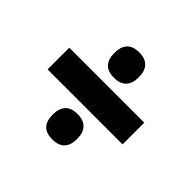

<svg xmlns="http://www.w3.org/2000/svg" viewBox="-126 -691 763 763"><g transform="rotate(45 255.0 -309.5)"><path d="M466 -248.5H44.5V-370.5H466ZM254.5 -65Q219 -65 202.5 -83Q186 -101 186 -134V-138Q186 -170.5 202.5 -189Q219 -207.5 254.5 -207.5Q289 -207.5 306 -189Q323 -170.5 323 -138V-134Q323 -101 306 -83Q289 -65 254.5 -65ZM254.5 -411.5Q219 -411.5 202.5 -429.8Q186 -448 186 -481V-485Q186 -517 202.5 -535.5Q219 -554 254.5 -554Q289 -554 306 -535.5Q323 -517 323 -485V-481Q323 -448 306 -429.8Q289 -411.5 254.5 -411.5Z"/></g></svg>

Font: Anek Kannada
Style: Bold
Weight: 700
Version: Version 1.003